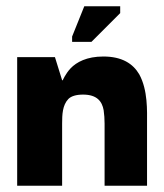

<svg xmlns="http://www.w3.org/2000/svg" viewBox="-20 -595 526 615"><path d="M179 0V-199C179 -228 180 -258 199 -278C208 -287 224 -292 246 -292C291 -292 307 -270 312 -242C314 -228 315 -214 315 -199V0H451V-198C451 -240 454 -306 426 -357C406 -391 371 -414 311 -414C258 -414 225 -396 206 -376C190 -359 181 -338 181 -338H179L156 -412H35V0ZM365 -553V-575H250L211 -478V-461H273Z"/></svg>

Font: OSH Darker Grotesque Black
Style: Regular
Weight: 900
Designer: Gabriel Lam
Foundry: TypeRant
Version: Version 1.000;Glyphs 3.1.1 (3148)